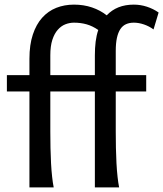

<svg xmlns="http://www.w3.org/2000/svg" viewBox="-20 -811 707 831"><path d="M390.6 -485.8V-571.3Q390.6 -603.5 394 -630.9Q397.5 -658.2 405.3 -681.2Q380.9 -698.2 355.2 -705.6Q329.6 -712.9 300.3 -712.9Q281.2 -712.9 262.9 -705.8Q244.6 -698.7 230 -682.1Q215.3 -665.5 206.5 -638.4Q197.8 -611.3 197.8 -571.3V-485.8ZM644.5 -683.6Q626 -697.3 603.3 -705.1Q580.6 -712.9 559.1 -712.9Q540 -712.9 525.4 -706.3Q510.7 -699.7 501 -685.1Q491.2 -670.4 486.1 -647.2Q481 -624 481 -590.8V-485.8H612.8V-415H481V-241.7Q481 -206.1 481.7 -171.1Q482.4 -136.2 484.1 -104.5Q485.8 -72.8 488.8 -45.9Q491.7 -19 495.6 0H390.6V-415H197.8V-241.7Q197.8 -206.1 198.5 -171.1Q199.2 -136.2 200.9 -104.5Q202.6 -72.8 205.6 -45.9Q208.5 -19 212.4 0H107.4V-415H9.8V-485.8H107.4V-556.6Q107.4 -617.2 122.1 -661.4Q136.7 -705.6 162.6 -734.4Q188.5 -763.2 223.6 -777.1Q258.8 -791 300.3 -791Q342.3 -791 378.2 -778.8Q414.1 -766.6 441.9 -744.6Q485.4 -791 559.1 -791Q587.9 -791 615.7 -782Q643.6 -772.9 666.5 -756.8Z"/></svg>

Font: Andika Phon
Style: Regular
Weight: 400
Designer: Victor Gaultney, Annie Olsen, Julie Remington, Don Collingsworth, Eric Hays, Becca Hirsbrunner
Foundry: SIL International
Version: Version 5.000